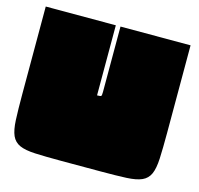

<svg xmlns="http://www.w3.org/2000/svg" viewBox="-91 -697 822 794"><g transform="rotate(15 320.0 -300.0)"><path d="M330 -600H630V-225Q630 -158 628 -115Q626 -72 615.5 -48.5Q605 -25 581.5 -14.5Q558 -4 515.5 -2Q473 0 405 0H235Q168 0 125 -2Q82 -4 58.5 -14.5Q35 -25 24.5 -48.5Q14 -72 12 -115Q10 -158 10 -225V-600H310V-300Q325 -300 327.5 -302.5Q330 -305 330 -320Z"/></g></svg>

Font: Badeen Display
Style: Regular
Weight: 400
Version: Version 1.000; ttfautohint (v1.8.4.7-5d5b)